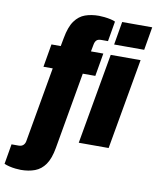

<svg xmlns="http://www.w3.org/2000/svg" viewBox="-180 -814 898 1101"><g transform="rotate(10 269.0 -263.0)"><path d="M17 211Q5 211 -14 209Q-33 207 -51 202.5Q-69 198 -80 193L-60 76H-19Q-1 76 9 66Q19 56 21 39L97 -394H43L66 -528H120L129 -576Q141 -643 166 -677.5Q191 -712 226.5 -724.5Q262 -737 306 -737Q319 -737 338 -735Q357 -733 375 -729Q393 -725 402 -720L382 -603H343Q324 -603 315.5 -594.5Q307 -586 304 -570L296 -528H368L345 -394H272L194 52Q183 115 159 149.5Q135 184 99 197.5Q63 211 17 211ZM420 -590 443 -725H618L595 -590ZM318 0 411 -528H585L492 0Z"/></g></svg>

Font: Archivo Condensed Black
Style: Italic
Weight: 900
Width: 3
Italic angle: -10°
Designer: Hector Gatti
Foundry: Omnibus-Type
Version: Version 2.001